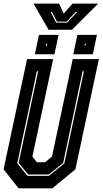

<svg xmlns="http://www.w3.org/2000/svg" viewBox="-22 -1020 556 1040"><path d="M78.5 0 -2.5 -103 124.5 -700H266L153.5 -172L177.5 -141.5H222.5L259.5 -172L372 -700H513.5L386.5 -103L261.5 0ZM127 -67.5H242.5L326.5 -135L432.5 -634H425.5L320 -137L241.5 -74.5H131L79 -137.5L184.5 -634H177.5L71.5 -135.5ZM375 -726 397 -831H503L481 -726ZM167 -726 189 -831H295L273 -726ZM226.5 -772H231.5L234 -784H229ZM435.5 -772H440.5L443 -784H438ZM241.5 -858.5 159.5 -1000.5H298L323 -946.5L371 -1000.5H509.5L367.5 -858.5ZM282 -897.5H341.5L396.5 -955.5H388.5L339 -903H286.5L259.5 -955.5H252Z"/></svg>

Font: Tourney Condensed ExtraBold
Style: Italic
Weight: 800
Width: 3
Italic angle: -12°
Designer: Tyler Finck
Foundry: Etcetera Type Co
Version: Version 1.010; ttfautohint (v1.8.3)